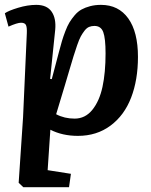

<svg xmlns="http://www.w3.org/2000/svg" viewBox="-20 -547 625 793"><path d="M90.8 -410.2Q91.8 -434.1 87.2 -443.6Q82.5 -453.1 66.9 -453.1Q51.3 -453.1 15.1 -437L0 -492.2Q15.1 -502.9 54.7 -514.9Q94.2 -526.9 129.9 -526.9Q173.8 -526.9 193.1 -499Q212.4 -471.2 208 -423.8L187 -221.2L193.8 -220.2L223.1 -331.1Q230.5 -358.9 235.8 -377.2Q241.2 -395.5 249.8 -418Q258.3 -440.4 267.1 -454.8Q275.9 -469.2 288.8 -484.4Q301.8 -499.5 316.9 -507.8Q332 -516.1 352.3 -521.5Q372.6 -526.9 397 -526.9Q469.7 -526.9 509.8 -470.9Q549.8 -415 549.8 -312Q549.8 -216.8 521.5 -143.6Q493.2 -70.3 436.3 -28.1Q379.4 14.2 301.8 14.2Q237.8 14.2 188 -11.2L176.8 155.8L272.9 170.9L265.1 226.1H76.2L57.1 208L75.2 -62ZM370.1 -439.9Q357.9 -439.9 347.9 -435.8Q337.9 -431.6 329.1 -420.2Q320.3 -408.7 313.7 -396.7Q307.1 -384.8 298.6 -360.1Q290 -335.4 283.7 -314.7Q277.3 -293.9 266.1 -255.9Q254.9 -216.8 248 -194.8L211.9 -75.2Q246.1 -57.1 288.1 -57.1Q332 -57.1 361.3 -93.3Q390.6 -129.4 403.3 -188.2Q416 -247.1 416 -326.2Q416 -388.7 406.5 -414.3Q397 -439.9 370.1 -439.9Z"/></svg>

Font: Literata Book
Style: Bold Italic
Weight: 700
Italic angle: -3°
Designer: Latin by Veronika Burian and Jose Scaglione. Greek by Irene Vlachou. Cyrillic by Vera Evstafieva
Foundry: TypeTogether
Version: Version 1.003;PS 001.003;hotconv 1.0.88;makeotf.lib2.5.64775